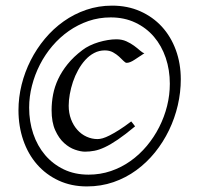

<svg xmlns="http://www.w3.org/2000/svg" viewBox="-20 -650 704 685"><path d="M495.1 -460Q476.6 -447.8 460 -436.8Q443.4 -425.8 432.1 -425.8Q427.2 -425.8 420.7 -432.6Q414.1 -439.5 404.8 -448Q395.5 -456.5 383.1 -463.4Q370.6 -470.2 354 -470.2Q333.5 -470.2 315.9 -460.9Q298.3 -451.7 284.2 -436Q270 -420.4 258.8 -400.1Q247.6 -379.9 240.2 -357.9Q232.9 -335.9 229 -314Q225.1 -292 225.1 -272.9Q225.1 -246.6 233.4 -224.6Q241.7 -202.6 255.9 -186.8Q270 -170.9 288.8 -162.4Q307.6 -153.8 328.1 -153.8Q335.9 -153.8 346.4 -156.7Q356.9 -159.7 371.3 -167Q385.7 -174.3 404.8 -186.3Q423.8 -198.2 448.2 -216.8Q452.1 -211.4 455.8 -207.3Q459.5 -203.1 461.9 -199.2Q426.8 -169.9 400.6 -152.1Q374.5 -134.3 354 -124.8Q333.5 -115.2 316.7 -112.1Q299.8 -108.9 283.2 -108.9Q268.1 -108.9 247.6 -116Q227.1 -123 208.5 -139.9Q189.9 -156.7 177 -185.3Q164.1 -213.9 164.1 -256.8Q164.1 -284.7 169.4 -312.7Q174.8 -340.8 187.5 -367.9Q200.2 -395 221.2 -421.1Q242.2 -447.3 273.9 -471.2Q285.2 -480 300.3 -487.3Q315.4 -494.6 331.8 -499.5Q348.1 -504.4 364.5 -507.1Q380.9 -509.8 395 -509.8Q415 -509.8 430.7 -502.7Q446.3 -495.6 458.3 -486.8Q470.2 -478 479.2 -470Q488.3 -461.9 495.1 -460ZM585.9 -351.1Q585.9 -400.4 571.3 -443.6Q556.6 -486.8 529.3 -518.8Q502 -550.8 462.9 -569.3Q423.8 -587.9 375 -587.9Q333 -587.9 295.4 -575Q257.8 -562 225.3 -539.3Q192.9 -516.6 166.7 -485.8Q140.6 -455.1 122.3 -419.2Q104 -383.3 94 -344.2Q84 -305.2 84 -266.1Q84 -216.3 98.6 -172.9Q113.3 -129.4 140.9 -96.9Q168.5 -64.5 207.5 -45.7Q246.6 -26.9 295.9 -26.9Q337.9 -26.9 375.7 -39.8Q413.6 -52.7 445.8 -75.7Q478 -98.6 503.9 -129.6Q529.8 -160.6 548.1 -196.8Q566.4 -232.9 576.2 -272.2Q585.9 -311.5 585.9 -351.1ZM625 -367.2Q625 -320.8 614.3 -274.4Q603.5 -228 583 -185.5Q562.5 -143.1 533 -106.4Q503.4 -69.8 466.3 -42.7Q429.2 -15.6 384.8 -0.2Q340.3 15.1 290 15.1Q234.4 15.1 189.2 -5.9Q144 -26.9 112.1 -63.5Q80.1 -100.1 63 -149.9Q45.9 -199.7 45.9 -256.8Q45.9 -302.2 57.1 -347.7Q68.4 -393.1 89.4 -434.6Q110.4 -476.1 140.1 -511.7Q169.9 -547.4 207 -573.7Q244.1 -600.1 287.8 -615Q331.5 -629.9 379.9 -629.9Q435.1 -629.9 480.2 -609.9Q525.4 -589.8 557.6 -554.7Q589.8 -519.5 607.4 -471.4Q625 -423.3 625 -367.2Z"/></svg>

Font: Gentium Basic
Style: Italic
Weight: 400
Italic angle: -8°
Designer: J. Victor Gaultney and Annie Olsen
Foundry: SIL International
Version: Version 1.102; 2013; Maintenance release